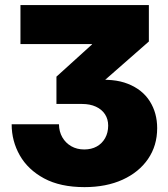

<svg xmlns="http://www.w3.org/2000/svg" viewBox="-20 -748 681 779"><path d="M322.8 11.2Q224.6 11.2 158.9 -24.2Q93.3 -59.6 60.3 -117.7Q27.3 -175.8 27.3 -243.7H219.2Q219.7 -213.9 232.9 -190.9Q246.1 -168 269 -154.8Q292 -141.6 321.8 -141.6Q351.1 -141.6 372.8 -153.8Q394.5 -166 406.7 -188Q418.9 -210 418.9 -238.3Q418.9 -264.6 406 -284.4Q393.1 -304.2 369.1 -315.2Q345.2 -326.2 313 -326.2H209V-437L353.5 -567.9V-569.3H63V-727.5H584V-579.6L354.5 -378.4V-421.4Q440.9 -431.2 499.5 -407.7Q558.1 -384.3 587.9 -336.9Q617.7 -289.6 617.7 -228Q617.7 -157.2 580.8 -103.3Q543.9 -49.3 477.5 -19Q411.1 11.2 322.8 11.2Z"/></svg>

Font: Inter 28pt Black
Style: Regular
Weight: 900
Designer: Rasmus Andersson
Foundry: rsms
Version: Version 4.001;git-66647c0bb